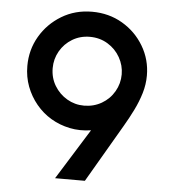

<svg xmlns="http://www.w3.org/2000/svg" viewBox="-50 -724 685 770"><g transform="rotate(5 292.5 -339.0)"><path d="M200 0 327 -204Q282 -197 241 -205.5Q200 -214 165.5 -234.5Q131 -255 105 -286.5Q79 -318 64.5 -356.5Q50 -395 50 -439Q50 -504 81.5 -558Q113 -612 167.5 -645Q222 -678 290 -678Q358 -678 412.5 -646Q467 -614 499 -560Q531 -506 531 -442Q531 -406 520.5 -371Q510 -336 493 -301.5Q476 -267 456 -233L320 0ZM290 -300Q329 -300 361 -318.5Q393 -337 411.5 -369Q430 -401 430 -438Q430 -474 412 -506Q394 -538 362 -557.5Q330 -577 290 -577Q251 -577 219.5 -558Q188 -539 170 -507.5Q152 -476 152 -439Q152 -400 171 -368.5Q190 -337 221.5 -318.5Q253 -300 290 -300Z"/></g></svg>

Font: Atkinson Hyperlegible Next Medium
Style: Regular
Weight: 500
Designer: Elliott Scott, Megan Eiswerth, Linus Boman, Theodore Petrosky, Letters from Sweden
Foundry: Applied Design Works, Letters from Sweden
Version: Version 2.001